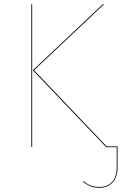

<svg xmlns="http://www.w3.org/2000/svg" viewBox="-20 -700 589 913"><path d="M129 -680H133V-1H129ZM539 -4V96Q539 142 515.5 167.5Q492 193 453 193Q427 193 408.5 185Q390 177 374 164L376 161Q392 174 410 181.5Q428 189 453 189Q491 189 513 165Q535 141 535 96V0H485L136 -366L469 -680H475L142 -366L487 -4Z"/></svg>

Font: FiraGO Four
Style: Regular
Weight: 100
Designer: bBox Type
Foundry: bBox Type GmbH
Version: Version 1.001